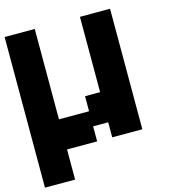

<svg xmlns="http://www.w3.org/2000/svg" viewBox="-121 -764 909 1026"><g transform="rotate(-15 333.5 -250.5)"><path d="M0 166.7V-666.7H166.7V-166.7H333.3V-250H416.7V-666.7H583.3V0H416.7V-83.3H333.3V0H166.7V166.7Z"/></g></svg>

Font: Galmuri11 Bold
Style: Regular
Weight: 700
Designer: Lee Minseo (quiple)
Version: Version 2.397;hotconv 1.1.1;makeotfexe 2.6.0 DEVELOPMENT